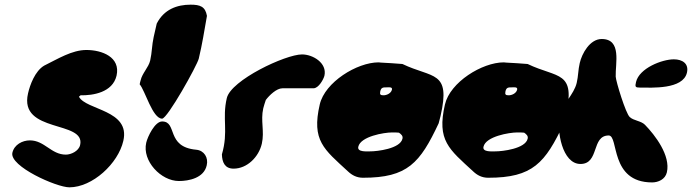

<svg xmlns="http://www.w3.org/2000/svg" viewBox="-20 -721 2963 822"><path d="M33 -67C20 -9 222 81 277 81C376 81 486 -21 508 -118C539 -251 348 -249 318 -307L325 -313C378 -312 462 -325 479 -397C497 -477 416 -507 350 -507C288 -507 228 -469 169 -440C130 -417 108 -357 100 -321C60 -149 348 -207 323 -100C317 -74 284 -59 262 -59C199 -59 171 -120 108 -120C76 -120 41 -102 33 -67Z M578 -360C601 -334 633 -213 674 -213C697 -213 824 -441 831 -470C846 -533 854 -585 866 -653C859 -693 837 -701 796 -701C738 -701 682 -681 651 -620C649 -612 640 -572 638 -563C630 -527 631 -497 623 -462C616 -432 589 -408 582 -377C581 -374 578 -362 578 -360ZM606 -110C588 -32 669 54 746 54C789 54 853 41 865 -13C873 -46 854 -77 820 -80C689 -92 741 -201 674 -201C643 -201 612 -136 606 -110Z M930 -60C931 -27 942 1 980 1C1038 1 1088 -49 1101 -106C1113 -159 1095 -204 1107 -257C1108 -262 1116 -288 1118 -293C1133 -313 1164 -343 1189 -343H1322C1344 -343 1365 -381 1369 -397C1381 -451 1320 -488 1273 -488C1202 -488 969 -378 951 -301C930 -212 959 -159 930 -60Z M1608 -330C1612 -347 1620 -347 1636 -347C1644 -347 1661 -350 1658 -337C1654 -321 1635 -313 1622 -313C1609 -313 1605 -316 1608 -330ZM1514 -93C1524 -137 1624 -154 1659 -154C1664 -154 1684 -154 1688 -153C1698 -146 1706 -139 1703 -127C1693 -84 1594 -73 1566 -73C1551 -73 1508 -69 1514 -93ZM1349 -274C1313 -119 1367 -82 1470 13C1487 29 1507 40 1534 40C1725 40 1778 -23 1858 -193C1858 -194 1864 -215 1866 -224C1911 -420 1832 -385 1703 -447C1689 -448 1625 -453 1611 -453C1611 -453 1603 -454 1601 -454C1508 -454 1371 -369 1349 -274Z M2144 -330C2148 -347 2156 -347 2172 -347C2180 -347 2197 -350 2194 -337C2190 -321 2171 -313 2158 -313C2145 -313 2141 -316 2144 -330ZM2050 -93C2060 -137 2160 -154 2195 -154C2200 -154 2220 -154 2224 -153C2234 -146 2242 -139 2239 -127C2229 -84 2130 -73 2102 -73C2087 -73 2044 -69 2050 -93ZM1885 -274C1849 -119 1903 -82 2006 13C2023 29 2043 40 2070 40C2261 40 2314 -23 2394 -193C2394 -194 2400 -215 2402 -224C2447 -420 2368 -385 2239 -447C2225 -448 2161 -453 2147 -453C2147 -453 2139 -454 2137 -454C2044 -454 1907 -369 1885 -274Z M2703 -370C2698 -349 2700 -346 2720 -346C2769 -346 2904 -337 2921 -410C2930 -449 2901 -467 2865 -467C2814 -467 2717 -429 2703 -370ZM2586 -141C2630 -141 2589 60 2772 60C2798 60 2828 47 2835 17C2852 -55 2784 -143 2741 -187C2724 -204 2693 -204 2676 -220C2659 -235 2617 -372 2616 -393C2614 -449 2643 -554 2556 -554C2505 -554 2471 -491 2462 -451C2455 -422 2456 -395 2449 -366C2437 -316 2389 -277 2377 -227C2362 -162 2387 -19 2465 -19C2547 -19 2511 -141 2586 -141Z"/></svg>

Font: Charger
Style: OversprayIt
Weight: 400
Designer: Jasper
Foundry: Cannot Into Space Fonts
Version: Version 0.980